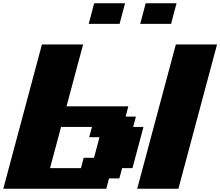

<svg xmlns="http://www.w3.org/2000/svg" viewBox="-20 -1145 1337 1165"><path d="M812.5 0H1062.5Q1101.6 -146 1179.7 -437.5Q1257.8 -729 1296.9 -875H1046.9Q1007.8 -729 929.7 -437.5Q851.6 -146 812.5 0ZM0 0H625L641.6 -62.5H704.1L721.2 -125H783.7Q794.9 -166.5 817.1 -249.8Q839.4 -333 850.6 -375H788.1L804.7 -437.5H742.2L758.8 -500H383.8Q400.4 -562.5 433.8 -687.5Q467.3 -812.5 484.4 -875H234.4Q195.3 -729 117.2 -437.5Q39.1 -146 0 0ZM471.2 -125H283.7Q294.9 -167 317.1 -250Q339.4 -333 350.6 -375H538.1L521 -312.5H583.5Q578.1 -291.5 567.1 -249.8Q556.2 -208 550.3 -187.5H487.8ZM830.6 -1000H1018.1Q1023.4 -1020.5 1034.4 -1062.5Q1045.4 -1104.5 1051.3 -1125H863.8Q858.4 -1104.5 847.4 -1062.5Q836.4 -1020.5 830.6 -1000ZM518.1 -1000H705.6Q710.9 -1020.5 721.9 -1062.3Q732.9 -1104 738.8 -1125H551.3Q545.9 -1104 534.9 -1062.3Q523.9 -1020.5 518.1 -1000Z"/></svg>

Font: Faithful 32x
Style: BoldOblique
Weight: 400
Foundry: Faithful Resource Pack
Version: Version 1.0; January 27, 2023